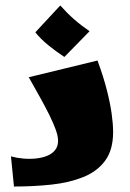

<svg xmlns="http://www.w3.org/2000/svg" viewBox="-20 -681 473 701"><path d="M31 0 20 -110Q42 -104 66 -102Q90 -100 112.5 -102.5Q135 -105 153 -112.5Q171 -120 181.5 -133.5Q192 -147 192 -167Q192 -184 183.5 -207.5Q175 -231 160.5 -260.5Q146 -290 126.5 -325Q107 -360 85 -399L336 -460Q357 -403 369.5 -354.5Q382 -306 387.5 -267Q393 -228 393 -199Q393 -134 364 -94.5Q335 -55 284 -34.5Q233 -14 168 -7Q103 0 31 0ZM215 -473Q186 -492 157.5 -515Q129 -538 109 -563L200 -661Q225 -633 250 -611Q275 -589 307 -567Z"/></svg>

Font: Marhey Light
Style: Bold
Weight: 700
Version: Version 1.000